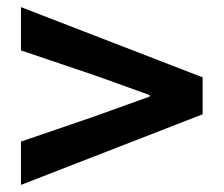

<svg xmlns="http://www.w3.org/2000/svg" viewBox="-20 -647 630 541"><path d="M39 -126V-248L249 -320L402 -375V-379L249 -434L39 -505V-627L551 -429V-325Z"/></svg>

Font: Source Han Sans TC
Style: Bold
Weight: 700
Designer: Ryoko NISHIZUKA Ë•øÂ°öÊ∂ºÂ≠ê (kana, bopomofo & ideographs); Paul D. Hunt (Latin, Greek & Cyrillic); Sandoll Communicatio
Foundry: Adobe
Version: Version 2.004;hotconv 1.0.118;makeotfexe 2.5.65603